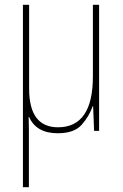

<svg xmlns="http://www.w3.org/2000/svg" viewBox="-20 -548 515 804"><path d="M369 -528V-228Q369 -15 223 -15Q102 -15 102 -176V-528H76V236H101V36Q101 14 101 -9.5Q101 -33 100 -58H102Q132 10 222 10Q291 10 322.5 -26Q354 -62 368 -103H370L374 0H395V-528Z"/></svg>

Font: Noto Sans Display SemiCondensed Thin
Style: Regular
Weight: 250
Width: 4
Designer: Monotype Design team
Foundry: Monotype Imaging Inc.
Version: 1.000